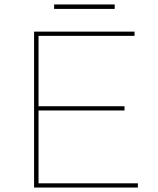

<svg xmlns="http://www.w3.org/2000/svg" viewBox="-20 -842 708 862"><path d="M539 -365V-346H148V-365ZM599 -19V0H133V-700H584V-681H153V-19ZM223 -822H495V-802H223Z"/></svg>

Font: Montserrat
Style: Regular
Weight: 400
Designer: Julieta Ulanovsky
Foundry: Julieta Ulanovsky
Version: Version 8.000